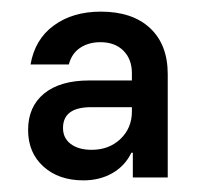

<svg xmlns="http://www.w3.org/2000/svg" viewBox="-20 -630 357 330"><path d="M123.3 -320Q80.8 -320 54.6 -343.8Q28.3 -367.5 28.3 -406.7Q28.3 -446.7 55.8 -469.2Q83.3 -491.7 133.3 -491.7H206.7V-504.2Q206.7 -528.3 192.1 -542.9Q177.5 -557.5 152.5 -557.5Q132.5 -557.5 117.9 -547.9Q103.3 -538.3 98.3 -519.2H32.5Q40 -562.5 72.5 -586.2Q105 -610 153.3 -610Q207.5 -610 237.9 -581.7Q268.3 -553.3 268.3 -502.5V-325H208.3V-367.5H205.8Q195 -345 173.3 -332.5Q151.7 -320 123.3 -320ZM137.5 -372.5Q167.5 -372.5 187.1 -391.2Q206.7 -410 206.7 -438.3V-445.8H136.7Q88.3 -445.8 88.3 -410Q88.3 -392.5 101.7 -382.5Q115 -372.5 137.5 -372.5Z"/></svg>

Font: Funnel Sans Light
Style: Regular
Weight: 400
Version: Version 1.000